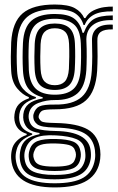

<svg xmlns="http://www.w3.org/2000/svg" viewBox="-20 -629 515 841"><path d="M219.5 192Q39 192 29 67.5Q27.5 47.5 31.8 28.5Q35.8 5.8 53.8 -12.1Q71.8 -30 96.8 -37.8V-43Q50.8 -56.8 43.5 -102Q41.5 -114.5 43.5 -128.2Q47 -155.5 62.2 -171.9Q77.5 -188.2 106.5 -198.2V-203.5Q79.8 -213 55.8 -241.2Q31.8 -269.5 29 -318.2Q27.2 -352.8 27.4 -381.2Q27.5 -409.8 29 -443.5Q34 -532.2 79.5 -570.8Q125 -609.2 220.2 -609.2Q279.2 -609.2 308 -593.1Q336.8 -577 348.8 -549.8H354Q367.2 -572.5 390.1 -583.5Q413 -594.5 436.4 -597.6Q459.8 -600.8 474 -600V-579.2Q420.2 -580 391.4 -564.6Q362.5 -549.2 351 -519.5H345.8Q336.5 -552.2 309.5 -570.4Q282.5 -588.5 220.2 -588.5Q138 -588.5 98.6 -554.4Q59.2 -520.2 54.8 -442.8Q53.2 -409.5 53.1 -381.9Q53 -354.2 54.8 -319Q57.8 -266.5 81.2 -239.6Q104.8 -212.8 137.2 -203.8V-198.5Q102.8 -188.5 85.8 -171.8Q68.8 -155 64.8 -129Q62.8 -115.2 64.8 -101.2Q67.8 -80.8 80.6 -66.9Q93.5 -53 121 -44V-38.8Q90 -27.2 74 -11Q58 5.2 52.5 28.2Q47 48.2 48.8 67.2Q54.8 123.8 95.9 148.8Q137 173.8 219.5 173.8Q304.2 173.8 345.8 148.9Q387.2 124 396 67.5Q398.5 50.5 395.8 28.5Q388.8 -23 348.5 -45.8Q308.2 -68.5 224.2 -70.2Q188.5 -71 169.8 -74.6Q151 -78.2 142.8 -84.9Q134.5 -91.5 129.5 -101Q126.8 -106.5 126 -115.2Q125.2 -124 127 -129.2Q134.8 -154.8 153 -163.1Q171.2 -171.5 220.2 -171Q299.2 -169.8 338.1 -204.6Q377 -239.5 382 -318.8Q384 -351.2 384.1 -382.5Q384.2 -413.8 383 -450.2Q381.5 -486.2 404.2 -504.9Q427 -523.5 474 -521V-500.2Q437.8 -501.2 421.5 -489.4Q405.2 -477.5 406.5 -448.2Q407.5 -413.8 407.4 -381.9Q407.2 -350 405.5 -318.2Q399.5 -228.8 356.6 -189.5Q313.8 -150.2 220.2 -150.2Q177 -150 166 -144.6Q155 -139.2 150 -123.8Q149.2 -122 149.1 -117.6Q149 -113.2 151.2 -109.8Q155.2 -102.2 160.8 -98.2Q166.2 -94.2 180.4 -92.5Q194.5 -90.8 224.5 -90.2Q318.2 -88.5 364.6 -61.8Q411 -35 418.8 28.5Q421.2 48 418.8 67.5Q411 130.2 362.4 161.1Q313.8 192 219.5 192ZM219.5 156.5Q143 156.5 107.6 136.6Q72.2 116.8 67 68.5Q65 48.5 69.5 28.2Q75 -0.5 94.6 -16.9Q114.2 -33.2 153 -41.2V-46.5Q121.8 -50.8 105.4 -63.6Q89 -76.5 83 -101.8Q80.5 -113.5 82.2 -129Q85.5 -157 105.4 -173.6Q125.2 -190.2 167 -198V-203Q127 -213.2 105.2 -240Q83.5 -266.8 80.5 -321.5Q79 -349.8 79 -377.6Q79 -405.5 80.5 -440.5Q84.2 -509.5 118 -538.6Q151.8 -567.8 220.2 -567.8Q276.2 -567.8 303.5 -548.6Q330.8 -529.5 341.5 -485.2H346.8Q362.8 -527.5 389.6 -544.4Q416.5 -561.2 474 -561.5V-540.8Q415.2 -542.8 385.2 -518.1Q355.2 -493.5 358.5 -445.8Q360 -417.2 359.8 -380.9Q359.5 -344.5 358.2 -322Q353.2 -248.8 318.4 -219.2Q283.5 -189.8 220.2 -190.8Q183.2 -191.2 148.9 -178.2Q114.5 -165.2 107.2 -134Q103.2 -118 107.5 -102.5Q115 -73.5 142 -64.9Q169 -56.2 224.8 -55.2Q365.5 -52.5 376.8 28.5Q380 49.8 377 67.8Q368.8 115.2 331 135.9Q293.2 156.5 219.5 156.5ZM220.2 -214.2Q274.5 -214.2 301.9 -239.4Q329.2 -264.5 333.2 -323.5Q334.8 -347.8 335.1 -377.6Q335.5 -407.5 334 -439.5Q331.2 -501.2 301.4 -524Q271.5 -546.8 220.2 -546.8Q164.5 -546.8 137 -521.9Q109.5 -497 106.2 -439Q104.8 -408.8 104.9 -379Q105 -349.2 106.2 -322.8Q109.5 -266.2 137 -240.2Q164.5 -214.2 220.2 -214.2ZM220.2 -235Q178.2 -235 156.5 -255.2Q134.8 -275.5 132 -324.2Q130.5 -353 130.6 -381.4Q130.8 -409.8 132 -437Q134.8 -485.8 156.4 -505.9Q178 -526 220.2 -526Q263 -526 284.5 -506Q306 -486 308.2 -438.5Q310.8 -380.2 307.5 -324.8Q304.2 -276.2 282.8 -255.6Q261.2 -235 220.2 -235ZM220.2 -255.8Q248.2 -255.8 263.6 -271.6Q279 -287.5 281.8 -327Q283 -353.2 283.4 -380Q283.8 -406.8 282.5 -437.2Q280.8 -474.5 265.2 -489.9Q249.8 -505.2 220.2 -505.2Q191 -505.2 175.5 -489.5Q160 -473.8 157.8 -436Q156.5 -408.2 156.4 -381.1Q156.2 -354 157.8 -325.8Q160 -287.5 175.6 -271.6Q191.2 -255.8 220.2 -255.8ZM219.5 137.2Q270.2 137.2 297.8 128.6Q325.2 120 337.1 104.4Q349 88.8 353 67.5Q356 52 351.8 28Q346.8 -6 315 -19.5Q283.2 -33 224.5 -36Q164 -39.5 132.6 -24.4Q101.2 -9.2 90.2 28.5Q84.5 46.8 87.8 68Q93.2 107.8 125.5 122.5Q157.8 137.2 219.5 137.2ZM219.5 120Q162 120 136.8 107.9Q111.5 95.8 107 67.8Q103.2 47.2 109.5 28.2Q117.8 -0.5 144.2 -11Q170.8 -21.5 225.5 -20.2Q275 -19 300.1 -8.9Q325.2 1.2 331.2 28.2Q336.8 47.8 332 67.2Q325.8 97 300 108.5Q274.2 120 219.5 120ZM219.5 100.8Q259.5 100.8 281.1 94.5Q302.8 88.2 309 67.8Q317 48.2 308 28.5Q303 12 282 6.2Q261 0.5 224.5 -0.5Q179.2 -1.8 158.4 5.4Q137.5 12.5 132.5 27.8Q121.2 48.2 129 67.8Q134.8 87 155.5 93.9Q176.2 100.8 219.5 100.8Z"/></svg>

Font: Big Shoulders Inline Display ExtraBold
Style: Regular
Weight: 800
Designer: Patric King
Foundry: XO Type Co
Version: Version 1.000